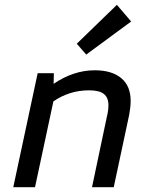

<svg xmlns="http://www.w3.org/2000/svg" viewBox="-20 -775 620 795"><path d="M35 0 136 -472H203L202 -428Q285 -484 372 -484Q443 -484 482 -451.5Q521 -419 521 -357Q521 -342 519 -327Q517 -312 515 -300L451 0H361L423 -294Q426 -306 427.5 -317.5Q429 -329 429 -339Q429 -371 410 -386Q391 -401 349 -401Q307 -401 269.5 -389Q232 -377 201 -355L125 0ZM337 -549 298 -594 464 -755 523 -686Z"/></svg>

Font: Sometype Mono Medium
Style: Italic
Weight: 500
Italic angle: -12°
Monospace: yes
Designer: Ryoichi Tsunekawa
Foundry: Dharma Type
Version: Version 1.000; ttfautohint (v1.8.3)